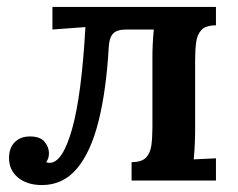

<svg xmlns="http://www.w3.org/2000/svg" viewBox="-20 -520 685 553"><path d="M101 13Q58 13 32 -8.5Q6 -30 6 -65Q6 -94 22.5 -110.5Q39 -127 66 -127Q96 -127 108.5 -111.5Q121 -96 121 -79Q121 -69 118.5 -63Q116 -57 113 -53Q117 -51 123 -51Q160 -51 187.5 -148Q215 -245 226 -442L131 -435V-500H602V-447Q573 -447 560.5 -434Q548 -421 545 -398.5Q542 -376 542 -347V-143Q542 -126 541 -104Q540 -82 538 -61L602 -64V0H359V-53Q388 -53 400.5 -66Q413 -79 416 -101.5Q419 -124 419 -153V-357Q419 -374 420 -394.5Q421 -415 423 -435H344Q316 -435 305 -422.5Q294 -410 293 -381Q286 -260 264 -171.5Q242 -83 202 -35Q162 13 101 13Z"/></svg>

Font: Lora SemiBold
Style: Regular
Weight: 600
Designer: Olga Karpushina, Alexei Vanyashin (Cyrillic)
Foundry: Cyreal
Version: Version 3.011; ttfautohint (v1.8.4.7-5d5b)